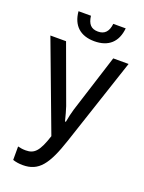

<svg xmlns="http://www.w3.org/2000/svg" viewBox="-166 -971 796 1059"><g transform="rotate(20 232.0 -441.5)"><path d="M243 -767C326 -767 374 -811 382 -893H309C304 -847 283 -824 244 -824C203 -824 184 -846 178 -893H105C112 -811 161 -767 243 -767ZM106 10C199 10 243 -48 294 -202L464 -714H374L266 -374C259 -350 253 -325 248 -296H243C235 -329 227 -356 220 -378L97 -714H5L200 -194C169 -98 144 -72 94 -72C76 -72 63 -74 47 -78V1C65 7 84 10 106 10Z"/></g></svg>

Font: Noto Sans Condensed
Style: Regular
Weight: 400
Width: 3
Designer: Monotype Design Team
Foundry: Monotype Imaging Inc.
Version: Version 2.013